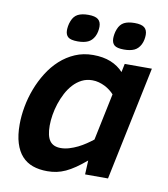

<svg xmlns="http://www.w3.org/2000/svg" viewBox="-81 -766 743 850"><g transform="rotate(10 291.0 -341.5)"><path d="M32.2 -168Q32.2 -206.5 39.8 -248Q47.4 -289.6 62.5 -329.3Q77.6 -369.1 100.1 -405Q122.6 -440.9 152.3 -468Q182.1 -495.1 219 -511Q255.9 -526.9 299.8 -526.9Q345.2 -526.9 379.2 -513.2Q413.1 -499.5 436 -474.1L443.8 -512.2H565.9L459 0H356L358.9 -63Q333.5 -41.5 311.8 -26.6Q290 -11.7 270 -2.4Q250 6.8 230 11Q210 15.1 188 15.1Q151.4 15.1 122.6 4.9Q93.8 -5.4 73.7 -27.6Q53.7 -49.8 43 -84.5Q32.2 -119.1 32.2 -168ZM414.1 -370.1Q406.2 -378.9 395.5 -387.2Q384.8 -395.5 372.1 -401.9Q359.4 -408.2 345.2 -412.1Q331.1 -416 315.9 -416Q290 -416 268.8 -405.3Q247.6 -394.5 230.7 -376.2Q213.9 -357.9 201.4 -334.2Q189 -310.5 180.7 -285.2Q172.4 -259.8 168.2 -233.9Q164.1 -208 164.1 -186Q164.1 -139.2 179.7 -117.7Q195.3 -96.2 229 -96.2Q248 -96.2 267.3 -102.1Q286.6 -107.9 304.9 -116.9Q323.2 -126 339.8 -137.2Q356.4 -148.4 370.1 -159.2ZM305.2 -654.8Q305.2 -644.5 303 -633.1Q300.8 -621.6 295.4 -610.8Q284.7 -590.3 266.8 -582.3Q249 -574.2 221.2 -574.2Q189.5 -574.2 177.7 -584.5Q166 -594.7 166 -615.2Q166 -622.6 167.7 -633.8Q169.4 -645 174.3 -657.2Q183.1 -679.7 200.9 -689Q218.8 -698.2 248 -698.2Q278.8 -698.2 292 -687.5Q305.2 -676.8 305.2 -654.8ZM513.2 -654.8Q513.2 -644.5 511 -633.1Q508.8 -621.6 503.4 -610.8Q492.7 -590.3 474.9 -582.3Q457 -574.2 429.2 -574.2Q397.5 -574.2 385.7 -584.5Q374 -594.7 374 -615.2Q374 -622.6 375.7 -633.8Q377.4 -645 382.3 -657.2Q391.1 -679.7 408.9 -689Q426.8 -698.2 456.1 -698.2Q486.8 -698.2 500 -687.5Q513.2 -676.8 513.2 -654.8Z"/></g></svg>

Font: Lorenzo Sans
Style: Bold Italic
Weight: 700
Italic angle: -12°
Foundry: Intel Corporation
Version: Version 1.00; ttfautohint (v1.5)